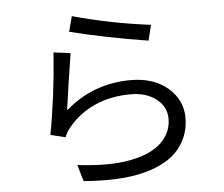

<svg xmlns="http://www.w3.org/2000/svg" viewBox="-56 -848 1111 951"><g transform="rotate(-5 500.0 -372.0)"><path d="M335 -784Q527 -731 722 -707L703 -630Q495 -663 315 -708ZM313 -602Q290 -459 271 -321Q343 -384 425 -413.5Q507 -443 597 -443Q712 -443 782 -382.5Q852 -322 852 -234Q852 -145 797 -78.5Q742 -12 624.5 19Q507 50 322 35L298 -47Q456 -28 560.5 -48Q665 -68 716.5 -118Q768 -168 768 -236Q768 -296 718.5 -334.5Q669 -373 592 -373Q493 -373 414 -338Q335 -303 282 -239Q260 -213 252 -189L178 -207Q214 -400 229 -613Z"/></g></svg>

Font: Gothic Nguyen
Style: Regular
Weight: 400
Designer: MORI Takayuki
Version: Version 1.220;July 21, 2023;FontCreator 14.0.0.2814 64-bit